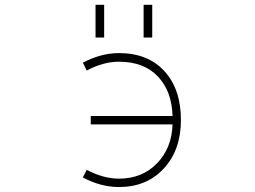

<svg xmlns="http://www.w3.org/2000/svg" viewBox="-20 -752 1040 784"><path d="M350.6 -244.1V-278.3H684.6Q681.6 -379.9 624.5 -439.9Q567.4 -500 465.8 -500Q401.4 -500 334 -463.9L318.4 -496.1Q392.6 -535.2 465.8 -535.2Q584 -535.2 651.4 -461.4Q718.8 -387.7 718.8 -261.7Q718.8 -139.6 648.9 -64Q579.1 11.7 465.8 11.7Q391.6 11.7 318.4 -27.3L334 -58.6Q402.3 -22.5 465.8 -22.5Q560.5 -22.5 621.1 -85Q681.6 -147.5 684.6 -244.1ZM370.1 -598.6V-732.4H405.3V-598.6ZM566.4 -598.6V-732.4H601.6V-598.6Z"/></svg>

Font: GenEi Gothic M ExtraLight
Style: Regular
Weight: 200
Designer: o_tamon (Modified); [Source Han Sans]
Ryoko NISHIZUKA  (kana & ideographs); Paul D. Hunt (Latin, Greek & Cyrillic); Wenl
Version: Version 1.1a;Original Version 1.004